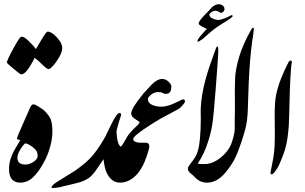

<svg xmlns="http://www.w3.org/2000/svg" viewBox="-20 -878 1464 923"><path d="M231.9 -244.6Q231.9 -212.9 221.4 -173.8Q210.9 -134.8 193.8 -103Q167.5 -52.7 139.6 -26.4Q111.8 0 77.6 0Q23.4 0 23.4 -65.9Q23.4 -88.4 30.8 -114.3Q40 -141.1 54 -164.6Q67.9 -188 77.6 -204.1Q67.9 -207 65.7 -207.8Q63.5 -208.5 62 -208.5Q60.5 -214.4 71.8 -240.2L123.5 -357.9Q130.9 -376.5 140.6 -376.5Q147.9 -376.5 162.8 -367.2Q177.7 -357.9 188 -350.6Q212.4 -328.6 222.2 -308.1Q231.9 -287.6 231.9 -244.6ZM161.1 -128.9Q161.1 -149.9 146.5 -163.1Q139.2 -170.4 125.5 -179Q111.8 -187.5 103 -189Q96.7 -189 80.1 -163.3Q63.5 -137.7 63.5 -120.1Q63.5 -86.9 103 -86.9Q120.6 -86.9 140.9 -99.9Q161.1 -112.8 161.1 -128.9ZM13.2 -578.1Q13.2 -587.9 43 -642.6Q72.8 -697.3 80.1 -700.7Q92.3 -705.6 116.2 -682.6Q140.1 -659.7 152.3 -642.1Q167 -666 184.8 -695.8Q202.6 -725.6 209 -726.1Q227.1 -726.1 252.4 -699.5Q277.8 -672.9 279.3 -649.4Q279.3 -621.6 252 -583.5Q225.6 -545.9 213.4 -545.9Q205.1 -545.9 183.8 -567.1Q162.6 -588.4 146.5 -600.1Q106.9 -520.5 83.5 -520.5Q77.6 -520.5 66.9 -529.8Q56.6 -538.6 34.9 -556.2Q13.2 -573.7 13.2 -578.1Z M435.5 -51.3Q420.4 -32.2 409.2 -23.9Q394.5 -13.7 379.6 -7.6Q364.7 -1.5 346.7 2.7Q328.6 6.8 311 11.2L262.7 22.9Q233.4 27.8 227.1 24.4Q227.1 14.2 251 -1.5Q272.9 -15.1 295.7 -29.5Q318.4 -43.9 341.3 -57.6Q398.9 -98.1 427.7 -133.3Q449.7 -160.2 461.9 -180.7Q470.2 -192.4 486.3 -221.2L517.6 -285.6Q528.8 -308.1 539.1 -322.3Q548.3 -335.9 556.6 -335.4Q564 -331.5 561 -320.8Q552.7 -296.4 550.8 -289.1Q539.1 -250.5 539.1 -234.9Q534.7 -221.7 533.2 -218.3Q515.6 -178.7 496.6 -143.6Q490.7 -129.4 435.5 -51.3Z M624 -200.7Q632.8 -192.4 653.3 -192.1Q673.8 -191.9 683.1 -191.9Q697.8 -190.4 697.8 -174.8Q697.8 -164.1 686 -128.9Q665.5 -67.4 632.8 -34.2Q598.1 0 557.1 0Q519 0 496.8 -39.6Q474.6 -79.1 476.1 -167.5Q478 -187 484.1 -208.3Q490.2 -229.5 499 -247.1Q507.8 -264.6 518.3 -275.1Q528.8 -285.6 539.1 -284.2Q539.1 -180.7 561.5 -173.3Q569.8 -181.6 584.5 -208.5Q593.3 -224.6 597.7 -230.5Q600.6 -233.9 606.2 -235.6Q611.8 -237.3 617.7 -237.3Q623.5 -237.3 628.7 -235.4Q633.8 -233.4 636.2 -230.5Q631.3 -226.1 629.9 -224.6Q614.3 -209.5 624 -200.7Z M636.7 -230.5Q616.7 -215.8 597.7 -230.5Q603.5 -237.8 608.9 -243.7Q622.1 -258.8 637 -272Q651.9 -285.2 650.4 -292Q650.4 -292.5 629.9 -305.7Q610.4 -318.8 610.4 -332Q610.4 -342.3 624 -366.7Q636.7 -387.7 670.4 -429.7Q674.8 -434.6 685.1 -445.3Q695.3 -456.1 710.4 -472.7Q736.8 -498.5 759.8 -498.5Q775.9 -498.5 789.6 -485.8Q803.7 -472.2 803.7 -462.4Q803.7 -437 791 -429.7Q786.6 -426.8 777.8 -426.8Q767.6 -426.8 761.2 -431.2Q755.4 -435.5 740.7 -435.5Q723.1 -435.5 707.5 -423.8Q690.9 -411.1 690.9 -400.9Q690.9 -384.3 710 -374.5Q727.5 -365.2 756.8 -365.2Q777.3 -365.2 805.2 -376Q833 -387.7 852.5 -397.9Q859.9 -401.9 865.7 -398.9Q870.1 -395 869.6 -389.2Q865.7 -380.4 855.5 -369.6Q846.7 -358.4 837.4 -353.5Q833 -351.1 820.1 -344.2Q807.1 -337.4 786.6 -326.2Q751.5 -308.6 707.3 -280.5Q663.1 -252.4 636.7 -230.5Z M1175.8 -482.4Q1174.8 -454.1 1173.3 -412.6Q1171.9 -371.1 1171.4 -354.5Q1169.9 -296.4 1159.2 -257.6Q1148.4 -218.8 1141.1 -196.8Q1133.8 -174.8 1124.5 -150.9Q1110.4 -114.7 1094.2 -89.8Q1067.4 -48.8 1044.4 -28.3Q1010.7 1 972.7 0Q952.1 -0.5 936.8 -10Q921.4 -19.5 907.7 -35.2Q896.5 -43.9 893.6 -46.9Q882.8 -57.1 883.3 -67.4Q883.3 -74.7 890.6 -84.2Q897.9 -93.8 906.7 -105.5Q911.1 -111.3 918.5 -123Q925.8 -134.8 931.6 -154.1Q937.5 -173.3 940.4 -204.8Q943.4 -236.3 944.3 -259.3Q944.8 -281.7 945.3 -304.4Q945.8 -327.1 944.8 -353.5Q947.3 -420.9 969.2 -500Q983.9 -553.7 1017.6 -644.5Q1019 -648.9 1021.2 -651.9Q1023.4 -654.8 1024.9 -654.8Q1029.8 -654.8 1029.3 -627.4Q1029.3 -614.3 1018.3 -467.8Q1007.3 -321.3 1000.2 -278.1Q993.2 -234.9 979.5 -194.8Q960.4 -135.3 931.2 -92.8Q932.6 -89.8 942.9 -89.6Q953.1 -89.4 960.4 -89.4Q1000.5 -87.9 1040.8 -120.4Q1081.1 -152.8 1094.7 -194.6Q1108.4 -236.3 1108.4 -259Q1108.4 -281.7 1108.4 -304.7Q1109.9 -339.8 1109.1 -396.5Q1108.4 -453.1 1110.1 -499.3Q1111.8 -545.4 1130.1 -606.2Q1148.4 -667 1189.5 -738.8Q1194.8 -746.1 1198.5 -744.4Q1202.1 -742.7 1198.2 -719.7Q1196.3 -699.2 1192.4 -680.2Q1180.7 -594.7 1175.8 -482.4ZM947.3 -686Q935.1 -677.2 931.2 -677.5Q927.2 -677.7 930.7 -685.8Q934.1 -693.8 944.8 -706.3Q955.6 -718.8 968.3 -732.9L973.6 -737.8V-739.7Q960.4 -744.6 947.3 -752.7Q934.1 -760.7 935.1 -765.6Q935.5 -778.8 977.5 -819.8Q1000 -844.7 1000.5 -844.7Q1019 -859.4 1035.6 -857.4Q1045.4 -856.4 1052.7 -849.6Q1060.1 -842.8 1059.1 -833Q1058.6 -826.2 1053 -821Q1047.4 -815.9 1040.5 -816.4Q1039.1 -816.4 1032.5 -821Q1025.9 -825.7 1016.6 -826.2Q1008.3 -827.6 997.6 -820.3Q986.8 -813 986.8 -809.1Q985.8 -797.9 998 -791Q1010.3 -784.2 1025.9 -782.2Q1035.6 -780.8 1057.6 -789.1Q1071.8 -793.9 1090.3 -804.2Q1093.8 -806.2 1096.2 -804.4Q1098.6 -802.7 1098.6 -800.8Q1097.7 -793.9 1054.7 -768.1Q1011.7 -742.2 981 -714.1Q950.2 -686 947.3 -686Z M1372.6 -412.1Q1370.6 -358.9 1369.9 -316.7Q1369.1 -274.4 1365.7 -245.1Q1359.9 -182.1 1341.6 -133.5Q1323.2 -85 1312.7 -68.8Q1302.2 -52.7 1295.4 -45.4Q1287.6 -38.1 1283.4 -40.5Q1279.3 -43 1280.3 -48.8Q1280.3 -50.3 1289.1 -93.3Q1297.9 -136.2 1300 -176.5Q1302.2 -216.8 1300.8 -290.3Q1299.3 -363.8 1304.2 -402.8Q1307.1 -425.3 1314 -449.7Q1320.8 -474.1 1329.8 -497.3Q1338.9 -520.5 1348.6 -541.5Q1358.4 -562.5 1366.7 -578.6Q1373.5 -588.9 1378.4 -586.7Q1383.3 -584.5 1382.8 -578.6Q1381.8 -575.2 1380.6 -563.7Q1379.4 -552.2 1378.2 -536.4Q1377 -520.5 1376 -502.4Q1375 -484.4 1374.3 -467Q1373.5 -449.7 1373 -435.1Q1372.6 -420.4 1372.6 -412.1Z"/></svg>

Font: IranNastaliq
Style: Regular
Weight: 400
Designer: Hossein Zahedi
Version: Version 1.5